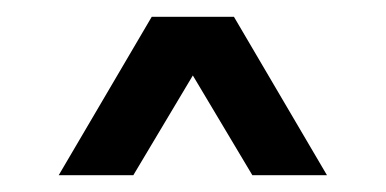

<svg xmlns="http://www.w3.org/2000/svg" viewBox="-20 -804 460 229"><path d="M370 -595H281L210 -714L139 -595H50L161 -784H259Z"/></svg>

Font: Belgrano
Style: Regular
Weight: 400
Designer: Daniel Hernandez
Foundry: Daniel Hernndez
Version: Version 1.003